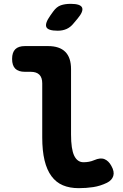

<svg xmlns="http://www.w3.org/2000/svg" viewBox="-20 -970 640 1000"><path d="M350 -270Q350 -193 366.5 -159Q383 -125 415 -125Q429 -125 443 -127.5Q457 -130 471 -136Q503 -150 524.5 -141Q546 -132 560 -106Q577 -76 570 -53.5Q563 -31 537 -18Q502 -1 465.5 4.5Q429 10 390 10Q343 10 307.5 -5Q272 -20 248 -52.5Q224 -85 212 -135Q200 -185 200 -254V-536Q200 -566 185 -581Q170 -596 140 -596H110Q76 -596 59.5 -612.5Q43 -629 43 -663Q43 -697 59.5 -713.5Q76 -730 110 -730H230Q290 -730 320 -700Q350 -670 350 -610ZM281 -810Q230 -810 221.5 -829Q213 -848 242 -889L257 -910Q275 -935 297 -942.5Q319 -950 348 -950Q399 -950 407.5 -930.5Q416 -911 384 -873L363 -848Q347 -828 326.5 -819Q306 -810 281 -810Z"/></svg>

Font: Maple Mono ExtraBold
Style: Regular
Weight: 800
Monospace: yes
Designer: subframe7536
Version: Version 7.000